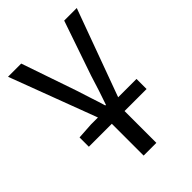

<svg xmlns="http://www.w3.org/2000/svg" viewBox="-204 -578 875 875"><g transform="rotate(-45 233.5 -140.5)"><path d="M47 0V-60L125 -65H419V0ZM195 205V0L12 -486H97L188 -221Q199 -185 211 -149.5Q223 -114 233 -80H237Q249 -114 260.5 -149.5Q272 -185 283 -221L374 -486H455L277 0V205Z"/></g></svg>

Font: Source Sans 3
Style: Regular
Weight: 400
Designer: Paul D. Hunt
Foundry: Adobe
Version: Version 3.046;hotconv 1.0.118;makeotfexe 2.5.65603